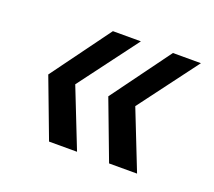

<svg xmlns="http://www.w3.org/2000/svg" viewBox="-72 -562 596 535"><g transform="rotate(20 226.0 -295.0)"><path d="M296 -120 230 -295 358 -470H441L310 -295L379 -120ZM118 -120 52 -295 180 -470H263L132 -295L201 -120Z"/></g></svg>

Font: DM Sans 16pt
Style: Italic
Weight: 400
Italic angle: -10°
Version: Version 4.004;gftools[0.9.30]